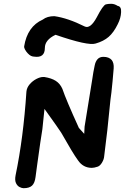

<svg xmlns="http://www.w3.org/2000/svg" viewBox="-20 -919 719 1010"><path d="M160 -621Q152 -621 143 -625Q135 -629 126 -638.5Q117 -648 111.5 -658.5Q106 -669 107 -675Q124 -780 205 -816Q228 -834 266 -834Q337 -824 425 -780Q455 -765 489 -828Q522 -892 537 -896Q548 -899 565 -899Q582 -899 599 -888Q619 -885 617 -855Q616 -824 599 -791Q578 -748 551.5 -725Q525 -702 483 -690Q443 -677 272 -736Q216 -709 216 -667Q216 -613 160 -621ZM104 71Q95 71 83 65Q71 59 64 44Q57 29 62 3Q103 -194 119 -437Q121 -458 136 -475.5Q151 -493 171 -503.5Q191 -514 207 -514H213Q251 -508 273.5 -493.5Q296 -479 308 -452Q328 -393 395 -246L423 -215L425 -253L465 -500Q468 -520 471 -538.5Q474 -557 478 -574Q482 -595 493 -607.5Q504 -620 524 -620Q553 -620 568 -603Q580 -587 578 -559L572 -490Q569 -456 566 -432Q563 -408 561 -394Q545 -225 528 -97Q527 -81 516.5 -63.5Q506 -46 493 -42Q475 -36 463 -36Q417 -36 390 -76Q376 -95 354 -131.5Q332 -168 302 -221Q297 -229 275 -260.5Q253 -292 214 -346L203 -240Q199 -217 192 -169Q185 -121 175 -48L167 12Q163 44 148.5 57.5Q134 71 104 71Z"/></svg>

Font: Mansalva
Style: Regular
Weight: 400
Designer: Carolina Short
Foundry: Carolina Short
Version: Version 2.112; ttfautohint (v1.8.4.7-5d5b)